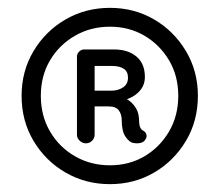

<svg xmlns="http://www.w3.org/2000/svg" viewBox="-20 -728 559 489"><path d="M199 -363Q190 -363 183 -369.5Q176 -376 176 -385V-584Q176 -591 181.5 -596.5Q187 -602 194 -602H271Q306 -602 327.5 -584Q349 -566 349 -532Q349 -510 334 -494.5Q319 -479 296 -473L295 -479Q310 -474 321.5 -459.5Q333 -445 334 -426Q334 -412 336.5 -405Q339 -398 345 -395Q352 -391 353 -384.5Q354 -378 351 -374Q347 -366 338 -364Q329 -362 319 -364Q309 -366 299.5 -380Q290 -394 290 -422Q290 -437 282.5 -447Q275 -457 256 -457H212L221 -467V-385Q221 -376 214.5 -369.5Q208 -363 199 -363ZM263 -497Q281 -497 293.5 -505.5Q306 -514 306 -530Q306 -546 295 -553Q284 -560 266 -560H209L221 -569V-490L213 -497ZM260 -259Q198 -259 147 -288.5Q96 -318 65.5 -369Q35 -420 35 -484Q35 -547 65.5 -598Q96 -649 147 -678.5Q198 -708 260 -708Q322 -708 372.5 -678.5Q423 -649 453.5 -598Q484 -547 484 -484Q484 -420 453.5 -369Q423 -318 372.5 -288.5Q322 -259 260 -259ZM260 -307Q309 -307 348 -330Q387 -353 410.5 -393Q434 -433 434 -484Q434 -535 410.5 -574.5Q387 -614 348 -637Q309 -660 260 -660Q211 -660 171 -637Q131 -614 107.5 -574.5Q84 -535 84 -484Q84 -433 107.5 -393Q131 -353 171 -330Q211 -307 260 -307Z"/></svg>

Font: Quicksand Light Medium
Style: Regular
Weight: 500
Version: Version 3.006